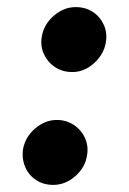

<svg xmlns="http://www.w3.org/2000/svg" viewBox="-20 -520 364 541"><path d="M184 -317Q156 -317 135 -331Q114 -345 103.5 -368Q93 -391 98 -418Q104 -452 132 -476Q160 -500 193 -500Q221 -500 241.5 -486.5Q262 -473 272.5 -450Q283 -427 278 -399Q272 -366 244.5 -341.5Q217 -317 184 -317ZM130 1Q103 1 82 -12.5Q61 -26 51 -49.5Q41 -73 45 -100Q51 -134 79 -158Q107 -182 140 -182Q167 -182 188 -168Q209 -154 219.5 -131Q230 -108 225 -81Q220 -48 192 -23.5Q164 1 130 1Z"/></svg>

Font: Figtree Light ExtraBold
Style: Italic
Weight: 800
Italic angle: -9.5°
Version: Version 2.001;gftools[0.9.30]